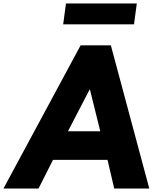

<svg xmlns="http://www.w3.org/2000/svg" viewBox="-48 -1086 880 1106"><path d="M332.1 -1066 315.9 -946H723.9L740.1 -1066ZM590.5 -825H416.5L-28 0H174L257.3 -165H571.3L610 0H812ZM529.6 -330H343.6L468.1 -570H470.1Z"/></svg>

Font: Hussar Techniczny
Style: Bold 
Weight: 700
Foundry: Cannot Into Space Fonts
Version: Version 0.77